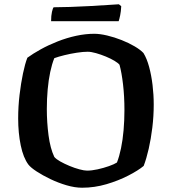

<svg xmlns="http://www.w3.org/2000/svg" viewBox="-20 -878 804 898"><path d="M364 0Q330 0 291 -11.5Q252 -23 215.5 -40.5Q179 -58 151.5 -76Q124 -94 113 -108Q89 -140 77 -198Q65 -256 65 -324Q65 -380 71.5 -434.5Q78 -489 87.5 -534.5Q97 -580 108 -608Q134 -627 170 -647Q206 -667 249 -684Q292 -701 336 -710.5Q380 -720 421 -720Q447 -720 481 -712Q515 -704 549 -690.5Q583 -677 610 -661Q637 -645 651 -630Q667 -604 677.5 -565Q688 -526 693.5 -480.5Q699 -435 699 -389Q699 -335 692.5 -281.5Q686 -228 675.5 -182Q665 -136 652 -102Q627 -81 580.5 -57Q534 -33 478 -16.5Q422 0 364 0ZM387 -80Q409 -80 436.5 -86Q464 -92 489.5 -101Q515 -110 527 -118Q538 -146 546 -184.5Q554 -223 558 -269Q562 -315 562 -363Q562 -427 555.5 -483Q549 -539 539 -575Q533 -583 515.5 -593.5Q498 -604 475 -613.5Q452 -623 429 -629.5Q406 -636 390 -636Q369 -636 339.5 -631.5Q310 -627 281.5 -620Q253 -613 234 -606Q223 -579 215 -541.5Q207 -504 203 -459.5Q199 -415 199 -368Q199 -306 207 -245Q215 -184 234 -144Q242 -134 261.5 -123Q281 -112 305 -102Q329 -92 351.5 -86Q374 -80 387 -80ZM219 -779Q219 -805 223 -822.5Q227 -840 231 -844Q263 -844 307.5 -845.5Q352 -847 398 -849.5Q444 -852 481 -854.5Q518 -857 536 -858L547 -849Q546 -825 542 -806Q538 -787 535 -779Z"/></svg>

Font: Texturina 12pt SemiBold
Style: Regular
Weight: 600
Designer: Guillermo Torres Carreño
Foundry: Omnibus-Type
Version: Version 1.002